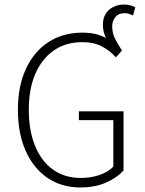

<svg xmlns="http://www.w3.org/2000/svg" viewBox="-20 -815 640 847"><path d="M518 -592 478 -595Q454 -632 444 -655Q434 -678 434 -707Q434 -735 446.5 -754.5Q459 -774 480.5 -784.5Q502 -795 528 -795Q543 -795 555 -791.5Q567 -788 577 -783L567 -747Q559 -750 550.5 -753.5Q542 -757 530 -757Q503 -757 489 -739.5Q475 -722 475 -700Q475 -671 485 -649.5Q495 -628 518 -592ZM334 12Q252 12 190 -30Q128 -72 93.5 -149Q59 -226 59 -331Q59 -435 94.5 -511.5Q130 -588 194 -629.5Q258 -671 343 -671Q408 -671 450.5 -645.5Q493 -620 518 -592L491 -562Q467 -590 431 -609.5Q395 -629 343 -629Q270 -629 217.5 -592.5Q165 -556 136 -489.5Q107 -423 107 -331Q107 -240 134.5 -172Q162 -104 213.5 -67Q265 -30 337 -30Q381 -30 419 -43Q457 -56 480 -80V-285H328V-324H525V-63Q495 -30 446.5 -9Q398 12 334 12Z"/></svg>

Font: Source Code Pro ExtraLight Light
Style: Regular
Weight: 300
Monospace: yes
Version: Version 1.018;hotconv 1.0.116;makeotfexe 2.5.65601